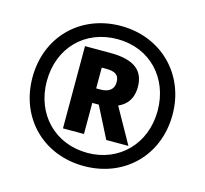

<svg xmlns="http://www.w3.org/2000/svg" viewBox="-105 -843 1038 972"><g transform="rotate(15 413.5 -357.0)"><path d="M414 10C627 10 781 -144 781 -357C781 -570 623 -724 414 -724C201 -724 47 -570 47 -357C47 -144 201 10 414 10ZM414 -59C242 -59 122 -186 122 -357C122 -531 242 -655 414 -655C584 -655 703 -528 703 -357C703 -183 580 -59 414 -59ZM263 -147H373V-310H407L490 -147H606L503 -331C542 -348 575 -381 575 -447C575 -532 523 -578 396 -578H263ZM395 -386H373V-495H395C441 -495 465 -483 465 -443C465 -405 439 -386 395 -386Z"/></g></svg>

Font: Noto Sans Myanmar UI
Style: Bold
Weight: 700
Designer: Monotype Design Team
Foundry: Monotype Imaging Inc.
Version: Version 2.103